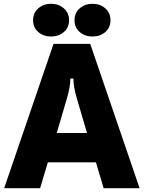

<svg xmlns="http://www.w3.org/2000/svg" viewBox="-20 -995 760 1015"><path d="M192 0H2L263 -763H457L718 0H528L487 -137H233ZM280 -292H440L387 -472Q368 -536 368 -580H352Q352 -536 333 -472ZM155 -888Q155 -927 182.5 -951Q210 -975 250 -975Q290 -975 317.5 -951Q345 -927 345 -888Q345 -849 317.5 -825.5Q290 -802 250 -802Q210 -802 182.5 -825.5Q155 -849 155 -888ZM374 -888Q374 -927 401.5 -951Q429 -975 469 -975Q509 -975 536.5 -951Q564 -927 564 -888Q564 -849 536.5 -825.5Q509 -802 469 -802Q429 -802 401.5 -825.5Q374 -849 374 -888Z"/></svg>

Font: Open Sauce Sans Black
Style: Regular
Weight: 900
Designer: Alfredo Marco Pradil
Foundry: Creative Sauce Fz LLC
Version: Version 1.477